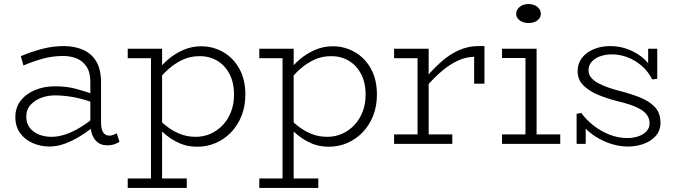

<svg xmlns="http://www.w3.org/2000/svg" viewBox="-20 -712 3358 950"><path d="M510 7Q484 7 465.5 -6Q447 -19 437 -43.5Q427 -68 427 -103V-306Q427 -354 408 -382.5Q389 -411 359 -423Q329 -435 292 -435Q239 -435 191 -421.5Q143 -408 96 -388L83 -434Q132 -455 186 -469.5Q240 -484 296 -484Q348 -484 390 -466Q432 -448 456 -408.5Q480 -369 480 -304V-106Q480 -73 490.5 -57Q501 -41 521 -41Q532 -41 541.5 -45Q551 -49 558 -52L571 -10Q562 -4 546.5 1.5Q531 7 510 7ZM225 13Q181 13 142 -4Q103 -21 79.5 -53.5Q56 -86 56 -133Q56 -180 82.5 -214Q109 -248 153.5 -266.5Q198 -285 253 -285Q310 -285 356 -272.5Q402 -260 452 -242V-200Q397 -221 350.5 -230Q304 -239 259 -240Q220 -241 186.5 -229Q153 -217 131.5 -193.5Q110 -170 110 -134Q110 -102 127.5 -79.5Q145 -57 173.5 -46Q202 -35 234 -35Q268 -35 304 -47Q340 -59 377.5 -82Q415 -105 452 -135L451 -92Q415 -62 377 -38.5Q339 -15 300.5 -1Q262 13 225 13Z M956 14Q909 14 871.5 -2Q834 -18 803 -43Q772 -68 747 -95V-141Q772 -113 803 -88.5Q834 -64 870 -49.5Q906 -35 949 -35Q988 -35 1022.5 -50.5Q1057 -66 1083 -94Q1109 -122 1123.5 -160Q1138 -198 1138 -244Q1138 -304 1115 -347Q1092 -390 1053 -412.5Q1014 -435 965 -434Q922 -434 884 -416.5Q846 -399 813.5 -370Q781 -341 754 -305V-355Q778 -389 812 -418Q846 -447 887.5 -465Q929 -483 975 -483Q1035 -483 1085 -454Q1135 -425 1164.5 -371.5Q1194 -318 1194 -244Q1194 -186 1175 -138.5Q1156 -91 1123 -57Q1090 -23 1047.5 -4.5Q1005 14 956 14ZM612 218V171H904V218ZM727 210V-471H782V210ZM612 -424V-471H780V-424Z M1607 14Q1560 14 1522.5 -2Q1485 -18 1454 -43Q1423 -68 1398 -95V-141Q1423 -113 1454 -88.5Q1485 -64 1521 -49.5Q1557 -35 1600 -35Q1639 -35 1673.5 -50.5Q1708 -66 1734 -94Q1760 -122 1774.5 -160Q1789 -198 1789 -244Q1789 -304 1766 -347Q1743 -390 1704 -412.5Q1665 -435 1616 -434Q1573 -434 1535 -416.5Q1497 -399 1464.5 -370Q1432 -341 1405 -305V-355Q1429 -389 1463 -418Q1497 -447 1538.5 -465Q1580 -483 1626 -483Q1686 -483 1736 -454Q1786 -425 1815.5 -371.5Q1845 -318 1845 -244Q1845 -186 1826 -138.5Q1807 -91 1774 -57Q1741 -23 1698.5 -4.5Q1656 14 1607 14ZM1263 218V171H1555V218ZM1378 210V-471H1433V210ZM1263 -424V-471H1431V-424Z M2088 -282V-329Q2127 -375 2167.5 -410Q2208 -445 2253 -464.5Q2298 -484 2347 -484H2377V-298H2326V-431Q2284 -430 2244.5 -411.5Q2205 -393 2166.5 -360.5Q2128 -328 2088 -282ZM1930 0V-47H2218V0ZM2046 -7V-471H2101V-7ZM1930 -424V-471H2099V-424Z M2580 -7V-471H2635V-7ZM2464 0V-47H2752V0ZM2464 -425V-471H2627V-425ZM2595 -598Q2569 -598 2551.5 -611Q2534 -624 2534 -643Q2534 -664 2551.5 -678Q2569 -692 2594 -692Q2622 -692 2639 -678Q2656 -664 2656 -643Q2656 -624 2639 -611Q2622 -598 2595 -598Z M3086 13Q3050 13 3013 2.5Q2976 -8 2943 -26.5Q2910 -45 2885.5 -68Q2861 -91 2849 -116L2878 -101V0H2833V-149L2856 -153Q2882 -118 2918 -90Q2954 -62 2996.5 -45.5Q3039 -29 3083 -29Q3112 -29 3137 -37Q3162 -45 3178 -61.5Q3194 -78 3194 -102Q3194 -125 3181.5 -142.5Q3169 -160 3147 -172.5Q3125 -185 3096 -194.5Q3067 -204 3033 -212Q2982 -225 2938 -243.5Q2894 -262 2866 -290Q2838 -318 2838 -360Q2838 -396 2858 -423.5Q2878 -451 2915 -467.5Q2952 -484 3000 -484Q3047 -484 3090.5 -467Q3134 -450 3166 -421Q3198 -392 3214 -357L3187 -373V-471H3232V-322L3207 -319Q3187 -359 3155 -386.5Q3123 -414 3085 -428.5Q3047 -443 3008 -443Q2976 -443 2949.5 -433.5Q2923 -424 2907.5 -406.5Q2892 -389 2892 -365Q2892 -344 2904.5 -328.5Q2917 -313 2939 -301Q2961 -289 2989.5 -279Q3018 -269 3050 -261Q3101 -248 3146.5 -230Q3192 -212 3220 -182.5Q3248 -153 3248 -105Q3248 -66 3224.5 -39.5Q3201 -13 3164.5 0Q3128 13 3086 13Z"/></svg>

Font: BioRhyme Light
Style: Regular
Weight: 300
Designer: Aoife Mooney
Foundry: Aoife Mooney Type
Version: Version 1.600;gftools[0.9.33]